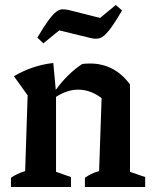

<svg xmlns="http://www.w3.org/2000/svg" viewBox="-20 -751 616 771"><path d="M24 0V-37Q35 -45 48.5 -51.5Q62 -58 81 -64L91 -368L36 -445Q111 -489 194 -498L204 -390Q227 -422 253.5 -448Q280 -474 310 -494Q325 -496 341 -496Q440 -496 502 -412V-61L563 -40V0H321V-37Q332 -45 345.5 -52Q359 -59 378 -64L388 -357Q343 -391 294 -391Q250 -391 205 -362V-61L265 -40V0ZM154 -577 130 -600Q156 -644 174 -668.5Q192 -693 205 -703Q218 -713 229.5 -713.5Q241 -714 255 -711L382 -679L445 -731L470 -709Q438 -654 417.5 -628.5Q397 -603 381.5 -598Q366 -593 345 -598L218 -629Z"/></svg>

Font: Piazzolla SemiBold
Style: Regular
Weight: 600
Designer: Juan Pablo del Peral
Foundry: Huerta Tipografica
Version: Version 1.330